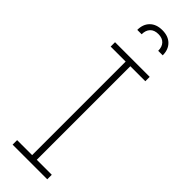

<svg xmlns="http://www.w3.org/2000/svg" viewBox="-302 -924 937 937"><g transform="rotate(45 166.5 -456.0)"><path d="M46.9 -707H286.1V-676.8H182.6V-31.2H286.1V0H46.9V-31.2H150.4V-676.8H46.9ZM168.9 -912.1Q210 -912.1 233.4 -888.9Q256.8 -865.7 256.8 -826.2H225.6Q225.6 -853.5 210.9 -869.1Q196.3 -884.8 168.9 -884.8Q140.6 -884.8 126 -869.1Q111.3 -853.5 111.3 -826.2H81.1Q81.1 -865.7 104.5 -888.9Q127.9 -912.1 168.9 -912.1Z"/></g></svg>

Font: Pretendard GOV Thin
Style: Regular
Weight: 100
Designer: Base glyphs from Inter by Rasmus Andersson; Hangeul glyphs from Noto Sans CJK(Source Han Sans) by Jang Soo-young and Kan
Foundry: Kil Hyung-jin
Version: Version 1.309